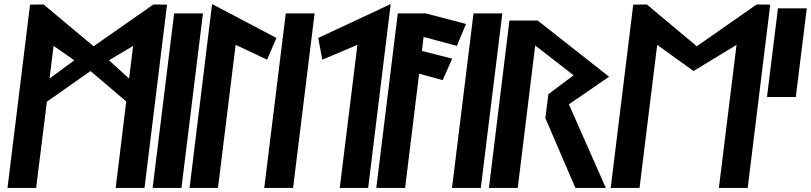

<svg xmlns="http://www.w3.org/2000/svg" viewBox="-20 -926 3995 946"><path d="M224 -539 244 -700 346 -629ZM517 -629 636 -700 616 -539ZM692 0 803 -903 736 -904 441 -698 195 -904 128 -903 17 0H158L211 -425L426 -576L602 -426L550 0Z M874 0 980 -860H838L732 0Z M1054 0 1141 -705 1296 -632 1342 -739 1025 -906 914 0Z M1424 0 1530 -860H1388L1282 0Z M1905 -906 1548 -739 1568 -632 1741 -705 1654 0H1794Z M1834 0H1976L2045 -563L2161 -531L2208 -637L2059 -675L2067 -744L2231 -700L2276 -808L2078 -860H1940Z M2349 0 2455 -860H2313L2207 0Z M2783 -412 2981 -548 2629 -825H2490L2389 0H2531L2617 -702L2806 -555L2682 -462L2667 -344L2815 0H2965Z M3522 0H3664L3775 -903L3708 -904L3413 -698L3167 -904L3100 -903L2989 0H3131L3218 -705L3397 -576L3609 -705Z M3901 -448 3955 -885H3813L3759 -448Z"/></svg>

Font: Ny Stormning
Style: HfKr
Weight: 700
Designer: Robert Jablonski, Mew Too
Foundry: Cannot Into Space Fonts
Version: Version 0.90